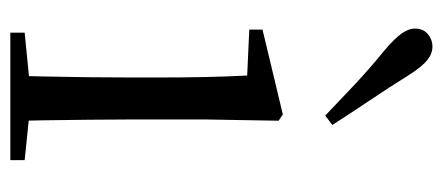

<svg xmlns="http://www.w3.org/2000/svg" viewBox="-263 -595 858 372"><g transform="rotate(90 166.0 -409.0)"><path d="M43.3 0V-27.8L153.1 -38.6H184.5L290.3 -27.8V0ZM126.3 0Q127.3 -24.4 128.2 -65.3Q129.1 -106.3 129.6 -150.7Q130.1 -195.1 130.1 -228.5V-288.8Q130.1 -339.6 129.2 -380.6Q128.3 -421.6 126.3 -458.9L37.3 -463V-488.6L201.7 -528L213.9 -519.8L211.5 -380.2V-228.5Q211.5 -195.1 212 -150.7Q212.5 -106.3 213.1 -65.3Q213.7 -24.4 214.7 0ZM222.1 -624 204 -610.1Q173.7 -639.2 143.1 -667.9Q112.4 -696.6 79 -723.8Q56.1 -742.9 45.7 -757Q35.4 -771.1 35.4 -783.8Q35.4 -800.3 46.2 -809.1Q57 -817.9 69.9 -817.9Q84 -817.9 96.5 -807.8Q109 -797.8 124.9 -773Q149.3 -734 174.2 -696.9Q199 -659.9 222.1 -624Z"/></g></svg>

Font: Source Han Serif JP VF
Style: Regular
Weight: 250
Designer: Ryoko NISHIZUKA 西塚涼子 (kana & ideographs); Frank Grießhammer (Latin, Greek & Cyrillic); Wenlong ZHANG 张文龙 (bopomofo); San
Foundry: Adobe
Version: Version 2.001;hotconv 1.1.0;makeotfexe 2.6.0